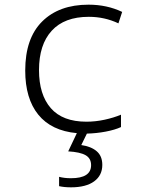

<svg xmlns="http://www.w3.org/2000/svg" viewBox="-20 -562 640 822"><path d="M350 -41Q389 -41 428 -49.5Q467 -58 498 -71V-18Q472 -6 432.5 1.5Q393 9 352 10L328 59Q370 65 394 85.5Q418 106 418 144Q418 189 383 214.5Q348 240 284 240Q255 240 233 235V195Q255 201 284 201Q370 201 370 145Q370 116 346.5 102.5Q323 89 272 86L309 8Q200 -2 144 -71Q88 -140 88 -260Q88 -398 160.5 -470Q233 -542 359 -542Q438 -542 503 -511L487 -462Q428 -490 360 -490Q256 -490 201.5 -430.5Q147 -371 147 -262Q147 -157 197.5 -99Q248 -41 350 -41Z"/></svg>

Font: Noto Sans Mono UI Light
Style: Regular
Weight: 300
Monospace: yes
Designer: Monotype Design team
Foundry: Monotype Imaging Inc.
Version: Version 1.000